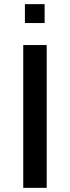

<svg xmlns="http://www.w3.org/2000/svg" viewBox="-20 -905 336 925"><path d="M92 0V-688H205V0ZM100 -794V-885H195V-794Z"/></svg>

Font: Saira Thin Medium
Style: Regular
Weight: 500
Version: Version 1.101